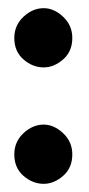

<svg xmlns="http://www.w3.org/2000/svg" viewBox="-20 -450 219 470"><path d="M15 -72Q15 -103 37.5 -124Q60 -145 87 -145Q112 -145 134.5 -124Q157 -103 157 -72Q157 -39 134.5 -19.5Q112 0 87 0Q60 0 37.5 -19.5Q15 -39 15 -72ZM15 -357Q15 -388 37.5 -409Q60 -430 87 -430Q112 -430 134.5 -409Q157 -388 157 -357Q157 -324 134.5 -304.5Q112 -285 87 -285Q60 -285 37.5 -304.5Q15 -324 15 -357Z"/></svg>

Font: Reem Kufi Ink
Style: Bold
Weight: 700
Designer: Khaled Hosny
Version: Version 1.002